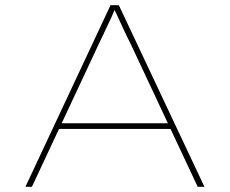

<svg xmlns="http://www.w3.org/2000/svg" viewBox="-20 -720 885 740"><path d="M78 0 406 -700H438L768 0H742L483 -552Q476 -565 468.5 -581Q461 -597 452.5 -615Q444 -633 436 -651Q428 -669 419 -686H423Q417 -670 409 -652.5Q401 -635 392 -616.5Q383 -598 375.5 -581.5Q368 -565 361 -551L103 0ZM196 -223 206 -245H642L652 -223Z"/></svg>

Font: Lexend Tera Thin
Style: Regular
Weight: 250
Version: Version 1.007